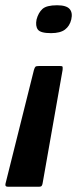

<svg xmlns="http://www.w3.org/2000/svg" viewBox="-20 -515 300 730"><path d="M208 -264Q216 -264 217.5 -262Q219 -260 218 -249L142 182Q141 188 138.5 191.5Q136 195 129 195H10Q-2 195 1 183L109 -249Q112 -259 115 -261.5Q118 -264 128 -264ZM119 -441Q126 -467 141.5 -481Q157 -495 197 -495Q232 -495 244.5 -481Q257 -467 251 -441Q245 -416 227 -402.5Q209 -389 174 -389Q134 -389 124 -402.5Q114 -416 119 -441Z"/></svg>

Font: Glory Thin
Style: Bold Italic
Weight: 700
Italic angle: -12°
Version: Version 1.011